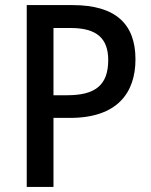

<svg xmlns="http://www.w3.org/2000/svg" viewBox="-20 -734 594 754"><path d="M265 -714H85V0H190V-271H255C442 -271 512 -371 512 -501C512 -639 435 -714 265 -714ZM258 -624C359 -624 405 -584 405 -498C405 -398 352 -360 244 -360H190V-624Z"/></svg>

Font: Noto Sans Khmer SemiCondensed Medium
Style: Regular
Weight: 500
Width: 4
Designer: Danh Hong and the Monotype Design Team
Foundry: Monotype Imaging Inc.
Version: Version 2.004